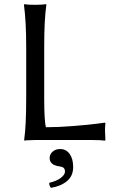

<svg xmlns="http://www.w3.org/2000/svg" viewBox="-20 -668 555 916"><path d="M190.9 -200.2Q190.9 -89.8 199.2 -61Q258.8 -61 329.1 -66.7Q399.4 -72.3 440.4 -77.6L481 -83L482.9 -79.1Q481 -63.5 481 -43.9Q481 -28.3 482.9 0L481 2.9Q457 0 420.9 0H147.9Q132.8 0 120.1 1Q106.9 1 101.6 2L96.2 2.9L95.2 0Q105 -67.9 105 -200.2V-444.8Q105 -566.4 94.2 -645L96.2 -647.9Q113.8 -645 147.9 -645Q163.6 -645 176.5 -645.8Q189.5 -646.5 194.8 -647.5L200.2 -647.9L201.2 -645Q190.9 -575.2 190.9 -444.8ZM267.1 43Q295.4 43 312.3 66.4Q329.1 89.8 329.1 128.9Q329.1 171.4 299.6 196Q270 220.7 223.1 228Q214.8 219.7 214.8 204.1Q249.5 196.3 269.8 180.9Q290 165.5 290 150.9Q290 137.2 282.2 131.8Q274.4 126.5 258.8 125Q216.8 117.7 216.8 85.9Q216.8 67.9 231.2 55.4Q245.6 43 267.1 43Z"/></svg>

Font: Linux Biolinum
Style: Regular
Weight: 400
Designer: Philipp H. Poll
Foundry: Philipp H. Poll
Version: Version 0.6.4